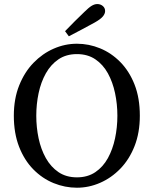

<svg xmlns="http://www.w3.org/2000/svg" viewBox="-20 -897 747 933"><path d="M296.1 -745.5Q319.3 -769.7 343.1 -793.4Q366.8 -817 390.1 -839.2Q411.3 -860.3 425.4 -868.8Q439.5 -877.3 452.8 -877.3Q468.3 -877.3 479.5 -867.9Q490.8 -858.5 490.8 -843.3Q490.8 -830.3 479.8 -817Q468.8 -803.7 440.4 -787.7Q408.9 -770.7 377.5 -753.7Q346.1 -736.7 314.6 -720.6ZM156.3 -334.6Q156.3 -278.3 167.6 -224.8Q178.9 -171.4 202.9 -128.6Q227 -85.8 264.3 -60.5Q301.7 -35.2 353.8 -35.2Q406 -35.2 443.3 -60.5Q480.7 -85.8 504.3 -128.6Q527.8 -171.4 539.1 -224.8Q550.4 -278.3 550.4 -334.6Q550.4 -391 539.1 -444.4Q527.8 -497.9 504.3 -540.7Q480.7 -583.5 443.3 -608.8Q406 -634.1 353.8 -634.1Q301.7 -634.1 264.3 -608.8Q227 -583.5 202.9 -540.7Q178.9 -497.9 167.6 -444.4Q156.3 -391 156.3 -334.6ZM353.8 -684.5Q412 -684.5 466.7 -662Q521.3 -639.6 564.9 -595.2Q608.5 -550.7 634 -485.7Q659.5 -420.7 659.5 -334.6Q659.5 -252.4 634 -187.4Q608.5 -122.4 564.9 -77.5Q521.3 -32.5 466.7 -8.7Q412 15.2 353.8 15.2Q295.6 15.2 240.5 -7.2Q185.4 -29.7 141.8 -74.1Q98.2 -118.5 72.7 -184Q47.2 -249.5 47.2 -334.6Q47.2 -416.9 73.2 -481.9Q99.2 -546.9 142.8 -591.8Q186.3 -636.7 241 -660.6Q295.6 -684.5 353.8 -684.5Z"/></svg>

Font: Adobe Variable Font Prototype
Style: Regular
Weight: 389
Designer: Frank Grießhammer
Foundry: Adobe
Version: Version 1.004;hotconv 1.0.113;makeotfexe 2.5.65598